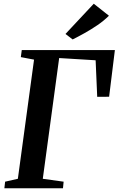

<svg xmlns="http://www.w3.org/2000/svg" viewBox="-20 -1012 638 1032"><path d="M3.5 0 7.5 -35.5 76 -51 163 -691.5 92 -705 97 -743H597.5L566.5 -492L502.5 -491.5L494 -688L298 -700L210 -51L322 -35.5L318.5 0ZM370.5 -800 332 -829.5 484 -992 565.5 -927.5Q538.5 -900.5 504 -877Q469.5 -853.5 434.5 -834Q399.5 -814.5 370.5 -800Z"/></svg>

Font: Merriweather 60pt SemiBold
Style: Italic
Weight: 600
Italic angle: -7.8°
Version: Version 2.101